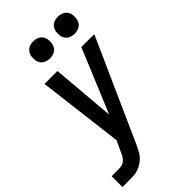

<svg xmlns="http://www.w3.org/2000/svg" viewBox="-313 -813 1102 1102"><g transform="rotate(-45 238.0 -262.0)"><path d="M-24 215V127H32Q45 127 58.5 124Q72 121 82.5 111.5Q93 102 100 90Q107 78 112 65L142 1L78 -520H183L216 -133L377 -520H482L204 101Q196 118 187.5 134.5Q179 151 166 165.5Q153 180 136.5 190.5Q120 201 102.5 207Q85 213 67 214Q49 215 32 215ZM404 -601Q388 -601 373 -607Q358 -613 348.5 -625.5Q339 -638 337 -654Q335 -670 337 -687Q339 -698 345 -708.5Q351 -719 360.5 -726Q370 -733 381.5 -736Q393 -739 405 -739Q421 -739 436 -733Q451 -727 460.5 -714.5Q470 -702 472.5 -686Q475 -670 472 -653Q470 -642 464.5 -631.5Q459 -621 449 -614Q439 -607 427.5 -604Q416 -601 404 -601ZM204 -601Q188 -601 173 -607Q158 -613 148.5 -625.5Q139 -638 137 -654Q135 -670 137 -687Q139 -698 145 -708.5Q151 -719 160.5 -726Q170 -733 181.5 -736Q193 -739 205 -739Q221 -739 236 -733Q251 -727 260.5 -714.5Q270 -702 272.5 -686Q275 -670 272 -653Q270 -642 264.5 -631.5Q259 -621 249 -614Q239 -607 227.5 -604Q216 -601 204 -601Z"/></g></svg>

Font: Iosevka SS18 Semibold
Style: Italic
Weight: 600
Italic angle: -9°
Monospace: yes
Designer: Belleve Invis
Foundry: Belleve Invis
Version: Version 25.1.1; ttfautohint (v1.8.4)